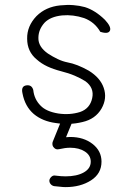

<svg xmlns="http://www.w3.org/2000/svg" viewBox="-20 -504 540 785"><path d="M390 -374Q367 -414 324 -430Q279 -445 234 -441Q186 -436 162 -411Q137 -383 137 -349Q136 -313 176 -285Q196 -272 216 -262.5Q236 -253 256 -249Q295 -242 343 -215Q390 -186 404 -145Q419 -102 395 -60Q370 -17 317 -5Q264 8 208 -1Q154 -8 118 -38Q82 -69 72 -122Q65 -152 88 -155Q110 -158 116 -136Q120 -98 146 -72Q169 -48 218 -40Q265 -33 307 -46Q348 -60 357 -103Q366 -145 329 -172Q310 -184 285.5 -194.5Q261 -205 229 -213Q198 -221 173.5 -232.5Q149 -244 130 -261Q91 -293 91 -346Q90 -397 129 -438Q167 -476 226 -482Q255 -485 280 -483Q305 -481 327 -475Q369 -462 409 -423Q435 -395 430 -380Q424 -363 390 -374ZM234 -19Q237 -27 245.5 -31Q254 -35 262 -32Q270 -29 274.5 -21Q279 -13 275 -4L250 57Q259 56 267 56Q322 56 358.5 84.5Q395 113 395 157Q395 206 352 233.5Q309 261 248 261Q238 261 226 259.5Q214 258 201 257Q192 255 186.5 248Q181 241 182 232Q184 224 191 218Q198 212 207 214Q230 217 248 217Q294 217 322.5 201Q351 185 351 157Q351 131 327 115.5Q303 100 267 100Q247 100 221 106Q208 109 200 99Q192 91 195 77Z"/></svg>

Font: Yomogi
Style: Regular
Weight: 400
Designer: satsuyako
Foundry: satsuyako
Version: Version 3.100